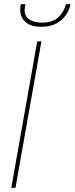

<svg xmlns="http://www.w3.org/2000/svg" viewBox="-20 -898 357 918"><path d="M34 0 158 -700H178L54 0ZM178 -770Q135 -770 111.5 -785.5Q88 -801 81 -823.5Q74 -846 78 -868L80 -878H102Q90 -833 112.5 -811.5Q135 -790 182 -790Q231 -790 258 -814.5Q285 -839 295 -878H317L315 -869Q310 -847 293.5 -824Q277 -801 248.5 -785.5Q220 -770 178 -770Z"/></svg>

Font: DM Sans 18pt Thin
Style: Italic
Weight: 250
Italic angle: -10°
Designer: Colophon Foundry, Jonny Pinhorn
Foundry: Colophon Foundry
Version: Version 4.004;gftools[0.9.30]